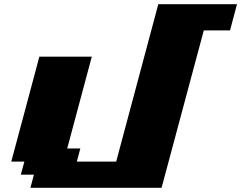

<svg xmlns="http://www.w3.org/2000/svg" viewBox="-20 -895 1149 915"><path d="M125 0H750L951.2 -750H1076.2Q1081.5 -770.5 1092.8 -812.5Q1104 -854.5 1109.4 -875H734.4L533.7 -125H346.2L362.8 -187.5H300.3L417.5 -625H167.5Q145.5 -542 100.8 -375Q56.2 -208 33.7 -125H96.2L79.1 -62.5H141.6Z"/></svg>

Font: Faithful 32x
Style: BoldOblique
Weight: 400
Foundry: Faithful Resource Pack
Version: Version 1.0; January 27, 2023